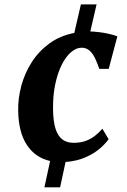

<svg xmlns="http://www.w3.org/2000/svg" viewBox="-20 -704 560 845"><path d="M175.5 120.5 200.5 4.5Q135.5 -10 98.5 -65.8Q61.5 -121.5 60 -217Q59 -271.5 74 -327Q89 -382.5 119.8 -430.5Q150.5 -478.5 197.5 -512.8Q244.5 -547 307 -559L336 -684.5H405L377.5 -565.5Q397 -565 418.5 -562.2Q440 -559.5 460.5 -554.8Q481 -550 496.5 -544L458.5 -401H417Q408.5 -426 398.5 -447.2Q388.5 -468.5 374.2 -481.2Q360 -494 339 -494Q315.5 -494 292.5 -474.2Q269.5 -454.5 251.5 -418.5Q233.5 -382.5 223 -332.8Q212.5 -283 213.5 -223.5Q214 -170.5 224.2 -138Q234.5 -105.5 254.2 -90.5Q274 -75.5 303.5 -75.5Q334.5 -75.5 357.5 -84Q380.5 -92.5 398.2 -106.5Q416 -120.5 430.5 -137.5L458 -91.5Q445.5 -73 420 -50.8Q394.5 -28.5 356.5 -11.8Q318.5 5 268.5 9L244.5 120.5Z"/></svg>

Font: Merriweather 24pt ExtraBold
Style: Italic
Weight: 800
Italic angle: -7.8°
Version: Version 2.101